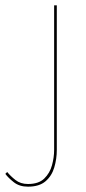

<svg xmlns="http://www.w3.org/2000/svg" viewBox="-123 -480 323 720"><path d="M-96 165Q-84 180 -65 195Q-46 210 -18 210Q22 210 43 189.5Q64 169 72 139.5Q80 110 80 82V-460H90V82Q90 116 80.5 148Q71 180 47.5 200Q24 220 -18 220Q-50 220 -71 203.5Q-92 187 -103 172Z"/></svg>

Font: Jost* Hairline
Style: Regular
Weight: 100
Version: Version 3.7